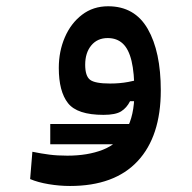

<svg xmlns="http://www.w3.org/2000/svg" viewBox="-20 -371 626 625"><path d="M208 234.4Q173.3 234.4 138.4 228.5Q103.5 222.7 78.1 211.9L85.4 123Q114.3 128.9 140.4 132.3Q166.5 135.7 199.2 135.7Q265.6 135.7 314.7 116.5Q363.8 97.2 390.6 52Q417.5 6.8 417.5 -70.3Q417.5 -133.8 408.2 -172.6Q398.9 -211.4 379.6 -229.2Q360.4 -247.1 330.6 -247.1Q296.9 -247.1 277.1 -223.1Q257.3 -199.2 257.3 -160.2Q257.3 -123.5 273.2 -111.3Q289.1 -99.1 338.4 -99.1Q370.1 -99.1 397.2 -104.2Q424.3 -109.4 462.9 -119.1L458 -41.5H403.3Q392.6 -20 374.3 -8.5Q356 2.9 316.9 2.9Q231.4 2.9 201.4 -35.2Q171.4 -73.2 171.4 -149.9Q171.4 -204.1 191.2 -249.8Q210.9 -295.4 247.1 -323Q283.2 -350.6 332 -350.6Q418.5 -350.6 460.9 -276.9Q503.4 -203.1 503.4 -76.7Q503.4 72.8 428 153.6Q352.5 234.4 208 234.4ZM143.6 98.6V32.7H404.8V98.6Z"/></svg>

Font: Cascadia Code
Style: Regular
Weight: 400
Designer: Aaron Bell
Foundry: Saja Typeworks
Version: Version 2404.023